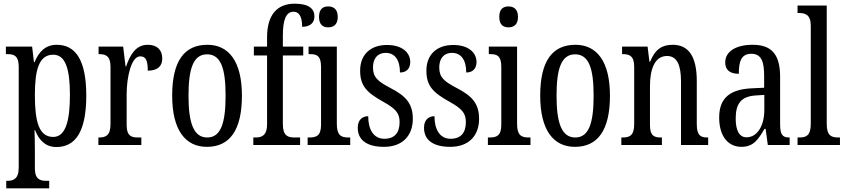

<svg xmlns="http://www.w3.org/2000/svg" viewBox="-20 -790 4607 1046"><path d="M14 236H248V195H231C200 195 170 187 170 128V33C170 -13 169 -52 168 -81H171C193 -25 229 11 287 11C393 11 450 -76 450 -269C450 -461 393 -546 289 -546C227 -546 191 -507 168 -451H165L155 -536H12V-495H22C56 -495 82 -486 82 -427V123C82 186 52 195 20 195H14ZM270 -44C192 -44 170 -128 170 -272C170 -409 192 -492 270 -492C336 -492 361 -416 361 -273C361 -128 336 -44 270 -44Z M516 0H750V-41H731C697 -41 670 -49 670 -108V-276C670 -370 695 -483 744 -483C775 -483 785 -460 785 -405C840 -405 864 -431 864 -471C864 -516 838 -546 785 -546C720 -546 689 -492 667 -428H664L651 -536H517V-495H520C555 -495 582 -486 582 -427V-113C582 -50 554 -41 519 -41H516Z M1107 10C1232 10 1298 -81 1298 -269C1298 -456 1226 -546 1110 -546C983 -546 918 -456 918 -269C918 -81 990 10 1107 10ZM1109 -41C1035 -41 1007 -119 1007 -269C1007 -418 1034 -494 1108 -494C1183 -494 1209 -418 1209 -269C1209 -119 1183 -41 1109 -41Z M1360 0H1615V-41H1584C1549 -41 1521 -50 1521 -113V-488H1632V-536H1521V-596C1521 -679 1537 -726 1579 -726C1617 -726 1626 -685 1626 -644C1672 -644 1693 -668 1693 -701C1693 -740 1665 -770 1586 -770C1487 -770 1435 -706 1435 -587V-536H1363V-488H1435V-113C1435 -50 1404 -41 1372 -41H1360Z M1768 -641C1797 -641 1820 -656 1820 -698C1820 -740 1797 -755 1768 -755C1739 -755 1718 -740 1718 -698C1718 -656 1739 -641 1768 -641ZM1656 0H1888V-41H1878C1839 -41 1815 -52 1815 -115V-536H1661V-495H1671C1708 -495 1729 -484 1729 -425V-110C1729 -51 1704 -41 1666 -41H1656Z M2072 10C2171 10 2229 -49 2229 -143C2229 -227 2189 -268 2108 -310C2038 -347 2012 -368 2012 -423C2012 -470 2036 -502 2081 -502C2130 -502 2159 -465 2159 -395C2195 -395 2215 -417 2215 -452C2215 -502 2173 -545 2088 -545C2001 -545 1942 -495 1942 -405C1942 -321 1979 -285 2069 -235C2135 -198 2157 -174 2157 -125C2157 -67 2130 -34 2074 -34C2014 -34 1986 -86 1986 -157C1957 -157 1929 -140 1929 -94C1929 -24 1983 10 2072 10Z M2433 10C2532 10 2590 -49 2590 -143C2590 -227 2550 -268 2469 -310C2399 -347 2373 -368 2373 -423C2373 -470 2397 -502 2442 -502C2491 -502 2520 -465 2520 -395C2556 -395 2576 -417 2576 -452C2576 -502 2534 -545 2449 -545C2362 -545 2303 -495 2303 -405C2303 -321 2340 -285 2430 -235C2496 -198 2518 -174 2518 -125C2518 -67 2491 -34 2435 -34C2375 -34 2347 -86 2347 -157C2318 -157 2290 -140 2290 -94C2290 -24 2344 10 2433 10Z M2750 -641C2779 -641 2802 -656 2802 -698C2802 -740 2779 -755 2750 -755C2721 -755 2700 -740 2700 -698C2700 -656 2721 -641 2750 -641ZM2638 0H2870V-41H2860C2821 -41 2797 -52 2797 -115V-536H2643V-495H2653C2690 -495 2711 -484 2711 -425V-110C2711 -51 2686 -41 2648 -41H2638Z M3112 10C3237 10 3303 -81 3303 -269C3303 -456 3231 -546 3115 -546C2988 -546 2923 -456 2923 -269C2923 -81 2995 10 3112 10ZM3114 -41C3040 -41 3012 -119 3012 -269C3012 -418 3039 -494 3113 -494C3188 -494 3214 -418 3214 -269C3214 -119 3188 -41 3114 -41Z M3365 0H3586V-41H3581C3546 -41 3521 -48 3521 -108V-321C3521 -405 3543 -485 3614 -485C3670 -485 3690 -432 3690 -347V0H3838V-41H3834C3799 -41 3776 -50 3776 -113V-349C3776 -486 3729 -546 3645 -546C3587 -546 3549 -522 3522 -454H3518L3508 -536H3369V-495H3374C3408 -495 3435 -486 3435 -427V-113C3435 -50 3408 -41 3372 -41H3365Z M4019 10C4086 10 4111 -31 4145 -88H4151L4163 0H4282V-41H4279C4243 -41 4230 -57 4230 -113V-372C4230 -499 4179 -546 4080 -546C3990 -546 3931 -510 3931 -450C3931 -409 3956 -388 4005 -388C4005 -453 4017 -497 4073 -497C4132 -497 4143 -448 4143 -373V-312L4078 -309C3957 -304 3898 -256 3898 -150C3898 -41 3952 10 4019 10ZM4047 -42C4006 -42 3988 -82 3988 -144C3988 -223 4015 -265 4098 -270L4144 -273V-191C4144 -106 4106 -42 4047 -42Z M4325 0H4556V-41H4547C4508 -41 4484 -52 4484 -115V-760H4325V-719H4335C4366 -719 4397 -710 4397 -651V-115C4397 -52 4373 -41 4335 -41H4325Z"/></svg>

Font: Noto Serif Sinhala ExtraCondensed
Style: Regular
Weight: 400
Width: 2
Designer: Jelle Bosma - Monotype Design Team
Foundry: Monotype Imaging Inc.
Version: Version 2.007